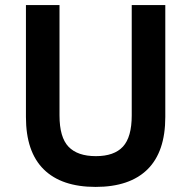

<svg xmlns="http://www.w3.org/2000/svg" viewBox="-20 -725 753 755"><path d="M356 10Q222 10 152 -59Q82 -128 82 -265V-705H214V-271Q214 -185 249.5 -148Q285 -111 357 -111Q429 -111 463.5 -148.5Q498 -186 498 -271V-705H630V-265Q630 -128 560 -59Q490 10 356 10Z"/></svg>

Font: Nunito Sans 7pt SemiCondensed
Style: Bold
Weight: 700
Width: 4
Designer: Vernon Adams
Foundry: Vernon Adams
Version: Version 3.101;gftools[0.9.27]